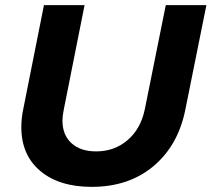

<svg xmlns="http://www.w3.org/2000/svg" viewBox="-20 -720 823 747"><path d="M701 -293Q673 -154 577 -73.5Q481 7 337 7Q210 7 136.5 -55Q63 -117 63 -225Q63 -259 70 -293L151 -700H309L228 -293Q223 -268 223 -251Q223 -195 258 -163Q293 -131 354 -131Q425 -131 476 -174.5Q527 -218 543 -293L625 -700H783Z"/></svg>

Font: Gontserrat SemiBold
Style: Italic
Weight: 600
Italic angle: -11.3°
Designer: Julieta Ulanovsky
Foundry: Julieta Ulanovsky
Version: Version 6.001